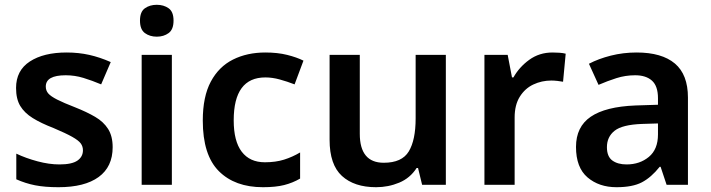

<svg xmlns="http://www.w3.org/2000/svg" viewBox="-20 -864 2967 801"><path d="M450 -250Q450 -168 391.5 -125.5Q333 -83 224 -83Q167 -83 126.5 -91Q86 -99 48 -116V-223Q88 -204 136.5 -191Q185 -178 228 -178Q280 -178 303 -194Q326 -210 326 -237Q326 -253 317 -265.5Q308 -278 281.5 -293Q255 -308 203 -330Q151 -350 116.5 -371.5Q82 -393 64.5 -422Q47 -451 47 -497Q47 -570 104.5 -607.5Q162 -645 258 -645Q308 -645 352.5 -635Q397 -625 442 -605L402 -512Q364 -528 328 -539Q292 -550 254 -550Q171 -550 171 -503Q171 -486 181.5 -474Q192 -462 218.5 -448.5Q245 -435 294 -416Q342 -397 377 -376.5Q412 -356 431 -326Q450 -296 450 -250Z M634 -844Q663 -844 683.5 -829.5Q704 -815 704 -778Q704 -741 683.5 -726Q663 -711 634 -711Q605 -711 584.5 -726Q564 -741 564 -778Q564 -815 584.5 -829.5Q605 -844 634 -844ZM697 -635V-93H571V-635Z M1077 -83Q960 -83 893 -150Q826 -217 826 -361Q826 -461 859.5 -523.5Q893 -586 952 -615.5Q1011 -645 1087 -645Q1138 -645 1178 -635Q1218 -625 1246 -611L1209 -512Q1178 -524 1147 -532.5Q1116 -541 1087 -541Q955 -541 955 -362Q955 -275 988.5 -231Q1022 -187 1085 -187Q1130 -187 1165 -198Q1200 -209 1232 -228V-119Q1201 -101 1165.5 -92Q1130 -83 1077 -83Z M1840 -635V-93H1741L1724 -163H1718Q1691 -121 1645.5 -102Q1600 -83 1549 -83Q1458 -83 1406.5 -130Q1355 -177 1355 -281V-635H1481V-306Q1481 -185 1581 -185Q1657 -185 1685.5 -232.5Q1714 -280 1714 -370V-635Z M2285 -645Q2298 -645 2313.5 -644Q2329 -643 2340 -640L2329 -523Q2319 -525 2305 -526.5Q2291 -528 2280 -528Q2240 -528 2205 -511.5Q2170 -495 2148.5 -460.5Q2127 -426 2127 -374V-93H2001V-635H2098L2116 -541H2122Q2146 -584 2188 -614.5Q2230 -645 2285 -645Z M2636 -645Q2741 -645 2795.5 -599Q2850 -553 2850 -457V-93H2761L2736 -168H2732Q2697 -124 2658 -103.5Q2619 -83 2552 -83Q2479 -83 2431 -124Q2383 -165 2383 -251Q2383 -335 2444.5 -377Q2506 -419 2631 -424L2725 -427V-454Q2725 -505 2700 -527.5Q2675 -550 2630 -550Q2589 -550 2551.5 -538Q2514 -526 2477 -510L2437 -598Q2477 -619 2528.5 -632Q2580 -645 2636 -645ZM2659 -347Q2576 -344 2544 -318.5Q2512 -293 2512 -250Q2512 -211 2534.5 -194.5Q2557 -178 2594 -178Q2649 -178 2687 -209.5Q2725 -241 2725 -303V-349Z"/></svg>

Font: Noto Sans Telugu UI SemiBold
Style: Regular
Weight: 600
Designer: Jelle Bosma - Monotype Design Team
Foundry: Monotype Imaging Inc.
Version: Version 2.005; ttfautohint (v1.8.4.7-5d5b)